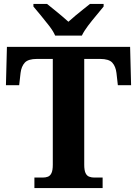

<svg xmlns="http://www.w3.org/2000/svg" viewBox="-20 -951 693 971"><path d="M154 0V-53H196Q211 -53 222.5 -57.5Q234 -62 240.5 -76Q247 -90 247 -117.9V-653H167Q122.4 -653 105.2 -634Q88 -615 84 -582L77 -520H10L15 -714H638L643 -520H576L569 -582Q565 -615 548 -634Q531 -653 486 -653H406V-118Q406 -90 412.5 -76Q419 -62 431 -57.5Q443.1 -53 457 -53H499V0ZM259 -771Q249 -794 228.5 -820.5Q208 -847 186.5 -873Q165 -899 149 -918V-931H218Q232 -920 251.5 -904Q271 -888 291 -871.5Q311 -855 326 -841Q341 -855 361 -871.5Q381 -888 401 -904Q421 -920 435 -931H504V-918Q489 -899 467 -873Q445 -847 425 -820.5Q405 -794 394 -771Z"/></svg>

Font: Noto Serif Thai
Style: Regular
Weight: 400
Designer: Monotype Design Team
Foundry: Monotype Imaging Inc.
Version: Version 2.001